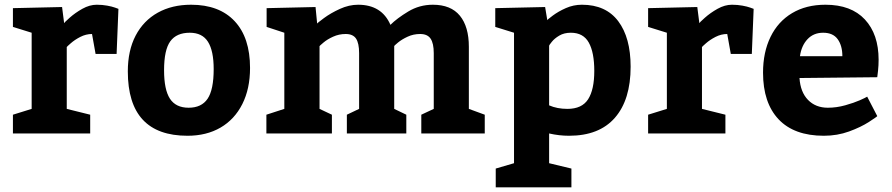

<svg xmlns="http://www.w3.org/2000/svg" viewBox="-20 -570 3808 820"><path d="M393.1 -549.8Q417 -549.8 438 -545.9Q459 -542 470.9 -537.6Q482.9 -533.2 485.8 -532.2L478 -339.8H388.2L373 -424.8Q347.2 -424.8 323 -412.4Q298.8 -399.9 282 -385Q265.1 -370.1 265.1 -369.1V-105L365.2 -80.1V0H35.2V-80.1L115.2 -105V-430.2L35.2 -455.1V-535.2L245.1 -540L253.9 -471.2Q253.9 -473.1 277.3 -494.1Q300.8 -515.1 331.8 -532.5Q362.8 -549.8 393.1 -549.8Z M1047.9 -279.8Q1047.9 -190.9 1014.9 -125.5Q981.9 -60.1 921.9 -25.1Q861.8 9.8 780.8 9.8Q525.9 9.8 525.9 -265.1Q525.9 -354 559.3 -418Q592.8 -481.9 653.8 -515.9Q714.8 -549.8 795.9 -549.8Q916.5 -549.8 982.2 -479.5Q1047.9 -409.2 1047.9 -279.8ZM680.7 -270Q680.7 -187 705.8 -148.4Q731 -109.9 785.6 -109.9Q840.8 -109.9 866.7 -148.4Q892.6 -187 892.6 -274.9Q892.6 -353 868.2 -391.6Q843.8 -430.2 790.5 -430.2Q733.9 -430.2 707.3 -393.6Q680.7 -356.9 680.7 -270Z M2050.3 0H1779.3V-80.1L1832.5 -105V-342.8Q1832.5 -384.8 1819.1 -404.8Q1805.7 -424.8 1774.4 -424.8Q1745.6 -424.8 1720.9 -413.3Q1696.3 -401.9 1679.9 -388.4Q1663.6 -375 1663.6 -373V-105L1715.3 -80.1V0H1461.4V-80.1L1513.7 -105V-342.8Q1513.7 -385.7 1500.5 -405.3Q1487.3 -424.8 1456.5 -424.8Q1427.7 -424.8 1402.6 -413.3Q1377.4 -401.9 1361.1 -387.9Q1344.7 -374 1344.7 -373V-105L1397.5 -80.1V0H1117.7V-80.1L1194.3 -105V-430.2L1118.7 -455.1V-535.2L1327.6 -540L1334.5 -469.2Q1334.5 -471.2 1363.5 -492.7Q1392.6 -514.2 1431.6 -532Q1470.7 -549.8 1509.3 -549.8Q1610.4 -549.8 1647.5 -463.9Q1675.3 -491.7 1723.4 -520.8Q1771.5 -549.8 1828.6 -549.8Q1905.8 -549.8 1944.1 -502.9Q1982.4 -456.1 1982.4 -370.1V-105L2050.3 -80.1Z M2308.1 -540 2317.4 -483.9Q2317.4 -485.8 2340.8 -503.4Q2364.3 -521 2396.7 -535.4Q2429.2 -549.8 2465.3 -549.8Q2567.4 -549.8 2620.4 -479.5Q2673.3 -409.2 2673.3 -285.2Q2673.3 -144 2606.2 -67.1Q2539.1 9.8 2410.2 9.8Q2368.2 9.8 2325.2 0V127L2420.4 149.9V230H2097.2V149.9L2175.3 127V-430.2L2095.2 -455.1V-535.2ZM2403.3 -105Q2465.3 -105 2491.7 -146Q2518.1 -187 2518.1 -267.1Q2518.1 -346.2 2494.6 -388.2Q2471.2 -430.2 2418 -430.2Q2389.2 -430.2 2368.7 -418Q2348.1 -405.8 2336.7 -391.4Q2325.2 -377 2325.2 -375V-120.1Q2359.4 -105 2403.3 -105Z M3106 -549.8Q3129.9 -549.8 3150.9 -545.9Q3171.9 -542 3183.8 -537.6Q3195.8 -533.2 3198.7 -532.2L3190.9 -339.8H3101.1L3085.9 -424.8Q3060.1 -424.8 3035.9 -412.4Q3011.7 -399.9 2994.9 -385Q2978 -370.1 2978 -369.1V-105L3078.1 -80.1V0H2748V-80.1L2828.1 -105V-430.2L2748 -455.1V-535.2L2958 -540L2966.8 -471.2Q2966.8 -473.1 2990.2 -494.1Q3013.7 -515.1 3044.7 -532.5Q3075.7 -549.8 3106 -549.8Z M3515.6 -109.9Q3552.7 -109.9 3590.1 -120.4Q3627.4 -130.9 3652.1 -141.8Q3676.8 -152.8 3683.6 -157.2L3726.6 -74.2Q3726.6 -72.3 3691.7 -49.6Q3656.7 -26.9 3606.2 -8.5Q3555.7 9.8 3498.5 9.8Q3371.6 9.8 3305.2 -60.5Q3238.8 -130.9 3238.8 -259.8Q3238.8 -346.7 3270.8 -412.4Q3302.7 -478 3362.8 -513.9Q3422.9 -549.8 3505.4 -549.8Q3615.2 -549.8 3673.8 -486.8Q3732.4 -423.8 3732.4 -314.9Q3732.4 -291 3730 -268.6Q3727.5 -246.1 3726.6 -240.2L3394.5 -236.8Q3398.4 -176.8 3430.9 -143.3Q3463.4 -109.9 3515.6 -109.9ZM3396.5 -330.1H3577.6Q3577.6 -375 3557.6 -402.6Q3537.6 -430.2 3495.6 -430.2Q3454.6 -430.2 3428.7 -402.6Q3402.8 -375 3396.5 -330.1Z"/></svg>

Font: Kadwa
Style: Regular
Weight: 400
Designer: Sol Matas
Foundry: Sol Matas
Version: Version 1.000;PS 001.000;hotconv 1.0.70;makeotf.lib2.5.58329